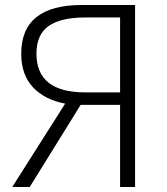

<svg xmlns="http://www.w3.org/2000/svg" viewBox="-20 -749 667 769"><path d="M461 -379V-679H321Q224 -679 175 -645Q126 -611 126 -534Q126 -379 321 -379ZM308 -729H521V0H461V-329H303L99 0H29L241 -334Q160 -349 112.5 -399Q65 -449 65 -534Q65 -729 308 -729Z"/></svg>

Font: Noto Sans Korean Light
Style: Regular
Weight: 300
Designer: Ryoko NISHIZUKA  (kana & ideographs); Paul D. Hunt (Latin, Greek & Cyrillic); Wenlong ZHANG  (bopomofo); Sandoll Communi
Foundry: Adobe Systems Incorporated
Version: Version 1.000;PS 1;hotconv 1.0.78;makeotf.lib2.5.61930